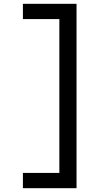

<svg xmlns="http://www.w3.org/2000/svg" viewBox="-20 -843 540 1006"><path d="M100 143V63H291V-743H100V-823H381V143Z"/></svg>

Font: Iosevka Custom Medium
Style: Regular
Weight: 500
Monospace: yes
Designer: Belleve Invis
Foundry: Belleve Invis
Version: Version 32.5.0; ttfautohint (v1.8.4)